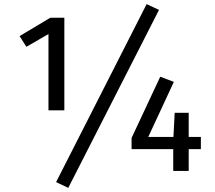

<svg xmlns="http://www.w3.org/2000/svg" viewBox="-20 -829 1042 931"><path d="M691 -809 252 54 311 82 751 -781ZM292 -294V-743H224L75 -654L108 -602L215 -664V-294ZM954 -165H895V-282H827L821 -165H699L823 -432L757 -457L618 -160V-106H820V0H895V-106H954Z"/></svg>

Font: Glow Sans SC Normal Book
Style: Regular
Weight: 500
Designer: Ryoko NISHIZUKA (kana, bopomofo & ideographs); Paul D. Hunt (Latin, Greek & Cyrillic); Sandoll Communications, Soo-young
Version: Version 0.93